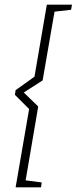

<svg xmlns="http://www.w3.org/2000/svg" viewBox="-20 -696 329 824"><path d="M105 -228 44 -289 47 -309 128 -367 181 -676H289L285 -654L214 -646L163 -351L82 -299L144 -239L90 78L159 87L156 108H47Z"/></svg>

Font: Grenze ExtraLight
Style: Italic
Weight: 275
Italic angle: -10°
Designer: Renata Polastri
Foundry: Omnibus-Type
Version: Version 1.002; ttfautohint (v1.8)